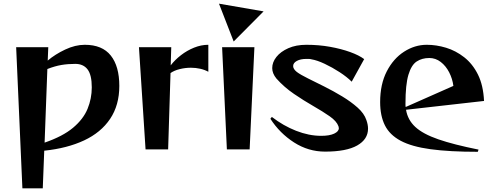

<svg xmlns="http://www.w3.org/2000/svg" viewBox="-20 -814 2676 1046"><path d="M102 212 68 -557H243L240 -484Q280 -518 335 -544Q390 -570 442 -570Q537 -570 583.5 -511.5Q630 -453 630 -346Q630 -241 580 -166.5Q530 -92 438 -49Q346 -6 221 7L213 212ZM223 -37Q322 -71 378 -118Q434 -165 457 -221Q480 -277 480 -338Q480 -406 457 -436Q434 -466 390 -466Q350 -466 314.5 -460Q279 -454 238 -438Z M773 0 737 -557H913L910 -458Q933 -488 966 -513.5Q999 -539 1037.5 -554.5Q1076 -570 1115 -570V-423Q1095 -434 1070.5 -439.5Q1046 -445 1020 -445Q989 -445 959 -437.5Q929 -430 909 -416L896 0Z M1173 -794 1416 -752 1253 -588ZM1216 0 1190 -557H1366L1340 0Z M1896 -369Q1870 -395 1830 -421Q1790 -447 1748.5 -466.5Q1707 -486 1676 -491Q1669 -493 1662 -493Q1655 -493 1648 -493Q1617 -493 1597 -482Q1577 -471 1577 -454Q1577 -438 1597 -422Q1617 -407 1657.5 -387Q1698 -367 1747 -342.5Q1796 -318 1844 -289Q1892 -260 1928 -228Q1964 -196 1976 -160Q1985 -135 1985 -113Q1985 -55 1926 -21.5Q1867 12 1751 12Q1660 12 1582 -38Q1504 -88 1453 -167L1461 -177Q1523 -129 1593 -101.5Q1663 -74 1730 -74Q1775 -74 1800.5 -86Q1826 -98 1826 -116Q1826 -120 1824 -126Q1814 -154 1776 -180.5Q1738 -207 1686.5 -236.5Q1635 -266 1581.5 -302.5Q1528 -339 1486 -386Q1463 -414 1463 -443Q1463 -475 1486 -504Q1509 -533 1551 -551.5Q1593 -570 1649 -570Q1717 -570 1778 -559Q1839 -548 1887.5 -530.5Q1936 -513 1964 -492Z M2583 13Q2429 13 2326 -1Q2223 -15 2163 -47Q2103 -79 2077 -131Q2051 -183 2051 -258Q2051 -355 2087 -425Q2123 -495 2181.5 -532.5Q2240 -570 2305 -570Q2357 -570 2410 -554Q2463 -538 2509 -502Q2555 -466 2584 -407.5Q2613 -349 2617 -264L2192 -216Q2201 -161 2242.5 -122.5Q2284 -84 2368 -55Q2452 -26 2587 1ZM2450 -346Q2445 -385 2427 -420Q2409 -455 2381 -476.5Q2353 -498 2319 -498Q2279 -498 2250 -479Q2221 -460 2205 -406.5Q2189 -353 2189 -250Q2189 -245 2189 -240.5Q2189 -236 2190 -231Z"/></svg>

Font: Reggae One
Style: Regular
Weight: 400
Designer: Fontworks Inc.
Foundry: Fontworks Inc.
Version: Version 1.100